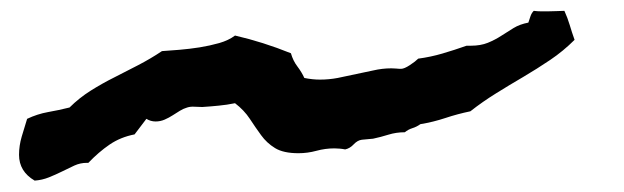

<svg xmlns="http://www.w3.org/2000/svg" viewBox="-20 -464 1134 349"><path d="M1024.4 -391.6Q1003.9 -371.1 980 -355Q956.1 -338.9 931.2 -324.2Q906.2 -309.6 881.8 -294.4Q857.4 -279.3 835 -261.7Q811.5 -256.8 789.6 -249.5Q767.6 -242.2 744.1 -238.3Q737.3 -233.4 729.5 -231Q721.7 -228.5 715.8 -223.6Q700.2 -223.6 686 -219.2Q671.9 -214.8 658.2 -211.9L637.7 -210Q629.9 -209 623 -201.7Q616.2 -194.3 607.4 -192.4Q602.5 -193.4 597.7 -193.8Q592.8 -194.3 587.9 -194.3Q571.3 -194.3 555.2 -189.9Q539.1 -185.5 522.5 -185.5Q495.1 -185.5 480 -194.8Q464.8 -204.1 454.6 -218.3Q444.3 -232.4 434.1 -248Q423.8 -263.7 407.2 -276.4Q392.6 -273.4 377.9 -272Q363.3 -270.5 347.7 -269.5Q340.8 -269.5 333.5 -270Q326.2 -270.5 320.3 -268.6Q313.5 -266.6 307.1 -262.7Q300.8 -258.8 293.9 -254.4Q287.1 -250 279.3 -246.6Q271.5 -243.2 262.7 -243.2Q253.9 -243.2 246.1 -248L224.6 -219.7Q199.2 -214.8 179.2 -201.2Q159.2 -187.5 140.6 -168H137.7Q126 -168 115.2 -163.1Q104.5 -158.2 92.8 -152.3Q81.1 -146.5 68.8 -141.6Q56.6 -136.7 43 -135.7Q14.6 -152.3 14.6 -182.6Q14.6 -199.2 19.5 -215.8Q24.4 -232.4 29.3 -248Q47.9 -256.8 67.4 -260.3Q86.9 -263.7 106.4 -268.6Q124 -286.1 145 -299.3Q166 -312.5 187.5 -323.2L231.4 -345.7Q253.9 -357.4 274.4 -371.1Q288.1 -372.1 306.2 -373.5Q324.2 -375 342.8 -377.9Q361.3 -380.9 378.4 -385.7Q395.5 -390.6 407.2 -399.4Q458 -387.7 508.8 -367.2Q512.7 -353.5 520.5 -343.3Q528.3 -333 533.2 -322.3Q547.9 -319.3 561.5 -319.3Q578.1 -319.3 593.8 -322.3L658.2 -335.9Q674.8 -339.8 691.4 -339.8Q696.3 -339.8 700.2 -339.4Q704.1 -338.9 709 -338.9Q714.8 -338.9 725.1 -345.7Q735.4 -352.5 740.2 -357.4Q762.7 -360.4 784.2 -366.7Q805.7 -373 828.1 -380.9H835.9Q853.5 -380.9 866.7 -386.2Q879.9 -391.6 891.1 -398.9Q902.3 -406.2 913.6 -413.1Q924.8 -419.9 940.4 -422.9L944.3 -434.6Q946.3 -440.4 950.2 -444.3Q957 -443.4 962.9 -443.4H976.6Q984.4 -443.4 991.7 -443.8Q999 -444.3 1005.9 -444.3Q1011.7 -431.6 1015.6 -418.5Q1019.5 -405.3 1024.4 -391.6Z"/></svg>

Font: Rock Salt
Style: Regular
Weight: 400
Version: Version 1.001